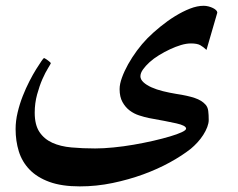

<svg xmlns="http://www.w3.org/2000/svg" viewBox="-20 -481 826 667"><path d="M697.3 -307.6Q686.5 -317.9 675.8 -324Q665 -330.1 643.1 -330.1Q627.4 -330.1 608.6 -324.5Q589.8 -318.8 570.6 -309.8Q551.3 -300.8 532.5 -289.3Q513.7 -277.8 499.5 -264.9Q485.4 -252 476.6 -239.5Q467.8 -227.1 467.8 -215.8Q467.8 -205.1 478.3 -195.3Q488.8 -185.5 506.1 -177.7Q523.4 -169.9 545.9 -164.3Q568.4 -158.7 592.3 -154.8Q631.8 -148.9 656.5 -140.6Q681.2 -132.3 694.3 -117.2Q701.7 -108.9 703.4 -95.7Q705.1 -82.5 705.1 -64Q705.1 -53.2 700 -39.6Q694.8 -25.9 686 -12.2Q677.2 1.5 666 13.7Q654.8 25.9 643.1 35.6Q612.8 59.6 570.3 83Q527.8 106.4 477.5 124.8Q427.2 143.1 371.1 154.8Q314.9 166.5 257.3 166.5Q194.3 166.5 151.6 150.9Q108.9 135.3 82.8 108.2Q56.6 81.1 45.4 44.9Q34.2 8.8 34.2 -32.7Q34.2 -61 41.3 -90.6Q48.3 -120.1 59.1 -147.5Q69.8 -174.8 82.3 -199Q94.7 -223.1 105.7 -240.7Q116.7 -258.3 124 -268.8Q131.3 -279.3 132.8 -279.3Q134.3 -279.3 138.4 -276.6Q142.6 -273.9 146.7 -271Q150.9 -268.1 153.8 -265.1Q156.7 -262.2 156.7 -261.7Q156.2 -259.3 147 -244.4Q137.7 -229.5 127.4 -206.3Q117.2 -183.1 108.9 -152.8Q100.6 -122.6 100.6 -89.4Q100.6 -47.4 116.9 -22.7Q133.3 2 161.6 14.9Q189.9 27.8 228.3 31.2Q266.6 34.7 310.5 34.7Q339.4 34.7 374.3 31.2Q409.2 27.8 444.3 21.7Q479.5 15.6 512.5 8.1Q545.4 0.5 570.8 -7.1Q596.2 -14.6 611.3 -21.7Q626.5 -28.8 626.5 -34.2Q626.5 -44.9 592.3 -52.5Q558.1 -60.1 498 -70.8Q481.4 -74.2 463.4 -80.1Q445.3 -85.9 430.4 -97.2Q415.5 -108.4 405.5 -126.5Q395.5 -144.5 395.5 -171.4Q395.5 -189 403.6 -211.2Q411.6 -233.4 425 -257.6Q438.5 -281.7 455.8 -305.2Q473.1 -328.6 492.2 -348.1Q512.2 -368.2 537.1 -388.4Q562 -408.7 588.1 -424.8Q614.3 -440.9 639.6 -450.9Q665 -460.9 687.5 -460.9Q695.8 -460.9 704.3 -458.7Q712.9 -456.5 719.7 -453.1Q726.6 -449.7 730.7 -445.6Q734.9 -441.4 734.9 -437Z"/></svg>

Font: Accordance
Style: Bold
Weight: 700
Version: Version 1.2 (build January 31, 2020) Miklal Software Solutio